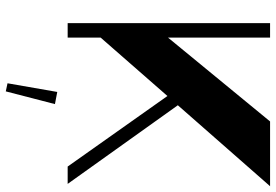

<svg xmlns="http://www.w3.org/2000/svg" viewBox="-165 -575 954 664"><g transform="rotate(90 312.0 -243.0)"><path d="M556 0H616L344 -381L624 -700H400L110 -347V-700H60V0H110V-114L312 -345ZM268 208 296 214 340 44 298 36Z"/></g></svg>

Font: Ribes
Style: Bold
Weight: 900
Designer: Luigi Gorlero
Foundry: Collletttivo
Version: Version 2.100;Glyphs 3.1.2 (3151)